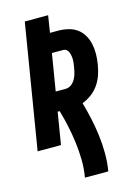

<svg xmlns="http://www.w3.org/2000/svg" viewBox="-139 -808 778 1096"><g transform="rotate(-15 250.0 -260.0)"><path d="M222 215Q231 162 230 110Q229 58 222.5 7.5Q216 -43 205.5 -92Q195 -141 181 -189H169L138 0H0L121 -735H259L243 -635H291Q321 -635 350.5 -628Q380 -621 402.5 -604.5Q425 -588 439.5 -563Q454 -538 460 -509.5Q466 -481 465.5 -450.5Q465 -420 460 -390Q455 -360 445.5 -331Q436 -302 418 -275.5Q400 -249 374 -229.5Q348 -210 319 -199Q333 -150 344 -99.5Q355 -49 361.5 2.5Q368 54 368.5 107.5Q369 161 360 215ZM247 -303Q258 -303 269.5 -308Q281 -313 289.5 -322Q298 -331 304 -341.5Q310 -352 314 -363Q318 -374 320.5 -385.5Q323 -397 325 -409Q327 -420 328.5 -431.5Q330 -443 330 -454Q330 -465 328 -476Q326 -487 322.5 -497Q319 -507 310.5 -514Q302 -521 291 -521H224L188 -303Z"/></g></svg>

Font: Iosevka Term Curly Heavy
Style: Italic
Weight: 900
Italic angle: -9°
Designer: Belleve Invis
Foundry: Belleve Invis
Version: Version 32.3.0